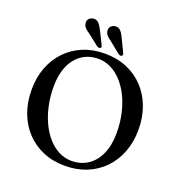

<svg xmlns="http://www.w3.org/2000/svg" viewBox="-158 -1031 1110 1183"><g transform="rotate(20 397.0 -439.5)"><path d="M395 -716.5Q474.5 -716.5 539.5 -689.2Q604.5 -662 651.2 -612.2Q698 -562.5 723.2 -494.8Q748.5 -427 748.5 -345.5Q748.5 -266 723.2 -199.5Q698 -133 651.5 -84.2Q605 -35.5 540.2 -8.8Q475.5 18 396.5 18Q318 18 253.5 -9.2Q189 -36.5 142.2 -86.2Q95.5 -136 70.2 -204Q45 -272 45 -353.5Q45 -433 70 -499.2Q95 -565.5 141.5 -614.2Q188 -663 252.2 -689.8Q316.5 -716.5 395 -716.5ZM629 -280.5Q629 -346.5 615.8 -405.8Q602.5 -465 578.8 -513.8Q555 -562.5 522.5 -598Q490 -633.5 451 -653Q412 -672.5 368.5 -672.5Q308 -672.5 262.2 -642Q216.5 -611.5 191.2 -554.5Q166 -497.5 166 -418Q166 -352 179 -292.5Q192 -233 215.5 -184.2Q239 -135.5 271.2 -99.5Q303.5 -63.5 342.5 -44Q381.5 -24.5 424.5 -24.5Q486 -24.5 532 -55.2Q578 -86 603.5 -143.5Q629 -201 629 -280.5ZM314 -844.5 356 -760Q359 -754.5 360 -749.5Q361 -744.5 357 -740.5Q352.5 -737 346.5 -737.5Q340.5 -738 334.5 -741L261 -799Q242.5 -810.5 231.2 -822.5Q220 -834.5 217.5 -851Q214.5 -867.5 224.8 -880Q235 -892.5 252 -894.5Q273.5 -897.5 287.5 -883.5Q301.5 -869.5 314 -844.5ZM456.5 -844.5 497.5 -760Q500.5 -754 500.8 -749Q501 -744 497 -740Q492.5 -736.5 486.5 -737.2Q480.5 -738 475 -741.5L402 -800.5Q384 -812.5 373 -825Q362 -837.5 360 -854Q358 -870.5 368.5 -882.8Q379 -895 396.5 -896.5Q418 -898.5 431.5 -884.2Q445 -870 456.5 -844.5Z"/></g></svg>

Font: Fraunces Wonky
Style: Regular
Weight: 400
Version: Version 1.000;[b76b70a41]